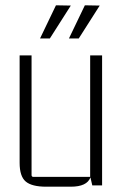

<svg xmlns="http://www.w3.org/2000/svg" viewBox="-20 -699 465 724"><path d="M131 -554 191 -679 247 -678 168 -554ZM240 -554 300 -679 356 -678 277 -554ZM247 5H154Q100 5 77 -14.5Q54 -34 54 -85V-490H99V-39Q99 -32 106 -32H320V-490H365V0H328L321 -30Q308 5 247 5Z"/></svg>

Font: Gemunu Libre ExtraLight
Style: Regular
Weight: 200
Designer: Puspanada Ekanayake, Sola Matas, Pathum Egodawatta, Kosala Senevirathne
Foundry: mooniak
Version: Version 1.100